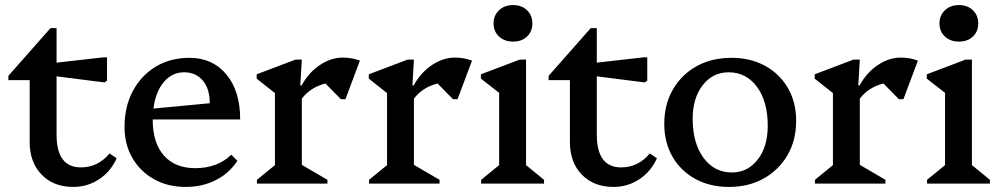

<svg xmlns="http://www.w3.org/2000/svg" viewBox="-20 -724 3943 757"><path d="M269 13Q191 13 144 -35.5Q97 -84 97 -164V-408H13V-425L179 -613H203V-477L388 -498H402V-406L392 -399L203 -423V-193Q203 -64 299 -64Q366 -64 412 -119L440 -100Q417 -48 371 -17.5Q325 13 269 13Z M712 13Q641 13 587 -17.5Q533 -48 502 -101Q471 -154 471 -224Q471 -304 504 -365.5Q537 -427 594.5 -461.5Q652 -496 727 -496Q818 -496 872.5 -430.5Q927 -365 927 -253H582Q582 -161 626 -111Q670 -61 750 -61Q837 -61 892 -114L916 -90Q884 -41 831 -14Q778 13 712 13ZM706 -439Q658 -439 625.5 -400Q593 -361 585 -296L807 -317Q807 -374 779.5 -406.5Q752 -439 706 -439Z M993 0V-15L1064 -73V-357L992 -414V-431L1145 -489H1170L1164 -387H1169Q1197 -438 1241 -467.5Q1285 -497 1332 -497Q1367 -497 1399 -485L1342 -333H1324L1263 -395Q1203 -379 1170 -335V-74L1271 -15V0Z M1435 0V-15L1506 -73V-357L1434 -414V-431L1587 -489H1612L1606 -387H1611Q1639 -438 1683 -467.5Q1727 -497 1774 -497Q1809 -497 1841 -485L1784 -333H1766L1705 -395Q1645 -379 1612 -335V-74L1713 -15V0Z M1877 0V-15L1948 -73V-358L1876 -414V-431L2029 -489H2054V-73L2125 -15V0ZM2003 -560Q1969 -560 1947.5 -580Q1926 -600 1926 -632Q1926 -663 1947.5 -683.5Q1969 -704 2003 -704Q2037 -704 2058 -683.5Q2079 -663 2079 -632Q2079 -600 2058 -580Q2037 -560 2003 -560Z M2399 13Q2321 13 2274 -35.5Q2227 -84 2227 -164V-408H2143V-425L2309 -613H2333V-477L2518 -498H2532V-406L2522 -399L2333 -423V-193Q2333 -64 2429 -64Q2496 -64 2542 -119L2570 -100Q2547 -48 2501 -17.5Q2455 13 2399 13Z M2854 13Q2779 13 2721.5 -18.5Q2664 -50 2631.5 -106Q2599 -162 2599 -236Q2599 -312 2633 -371Q2667 -430 2726.5 -463Q2786 -496 2864 -496Q2939 -496 2996.5 -464.5Q3054 -433 3086.5 -377Q3119 -321 3119 -248Q3119 -171 3085 -112.5Q3051 -54 2991.5 -20.5Q2932 13 2854 13ZM2866 -44Q2928 -44 2967.5 -95Q3007 -146 3007 -228Q3007 -324 2964.5 -381.5Q2922 -439 2853 -439Q2790 -439 2750.5 -388Q2711 -337 2711 -256Q2711 -160 2753.5 -102Q2796 -44 2866 -44Z M3193 0V-15L3264 -73V-357L3192 -414V-431L3345 -489H3370L3364 -387H3369Q3397 -438 3441 -467.5Q3485 -497 3532 -497Q3567 -497 3599 -485L3542 -333H3524L3463 -395Q3403 -379 3370 -335V-74L3471 -15V0Z M3635 0V-15L3706 -73V-358L3634 -414V-431L3787 -489H3812V-73L3883 -15V0ZM3761 -560Q3727 -560 3705.5 -580Q3684 -600 3684 -632Q3684 -663 3705.5 -683.5Q3727 -704 3761 -704Q3795 -704 3816 -683.5Q3837 -663 3837 -632Q3837 -600 3816 -580Q3795 -560 3761 -560Z"/></svg>

Font: Platypi
Style: Regular
Weight: 400
Designer: David Sargent
Foundry: Bolt Cutter Type
Version: Version 1.200; ttfautohint (v1.8.4.7-5d5b)